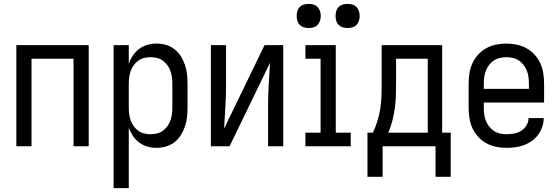

<svg xmlns="http://www.w3.org/2000/svg" viewBox="-20 -752 2873 987"><path d="M64 0V-520H436V0H358V-450H142V0Z M564 215V-520H642V-424Q650 -447 663.5 -467Q677 -487 696 -501Q715 -515 738 -521.5Q761 -528 785 -528Q810 -528 834 -521Q858 -514 877.5 -498.5Q897 -483 910 -462Q923 -441 931 -417.5Q939 -394 941.5 -369.5Q944 -345 944 -320V-200Q944 -175 941.5 -150.5Q939 -126 931 -102.5Q923 -79 910 -58Q897 -37 877.5 -21.5Q858 -6 834 1Q810 8 785 8Q761 8 738 1.5Q715 -5 696 -19Q677 -33 663.5 -53Q650 -73 642 -96V215ZM754 -62Q771 -62 787.5 -66Q804 -70 817.5 -80Q831 -90 841 -104Q851 -118 856.5 -134Q862 -150 864 -166.5Q866 -183 866 -200V-320Q866 -337 864 -353.5Q862 -370 856.5 -386Q851 -402 841 -416Q831 -430 817.5 -440Q804 -450 787.5 -454Q771 -458 754 -458Q737 -458 720.5 -454Q704 -450 690.5 -440Q677 -430 667 -416Q657 -402 651.5 -386Q646 -370 644 -353.5Q642 -337 642 -320V-200Q642 -183 644 -166.5Q646 -150 651.5 -134Q657 -118 667 -104Q677 -90 690.5 -80Q704 -70 720.5 -66Q737 -62 754 -62Z M1064 0V-520H1142V-312Q1142 -257 1138.5 -202Q1135 -147 1132 -91L1340 -520H1436V0H1358V-208Q1358 -263 1361.5 -318Q1365 -373 1368 -429L1160 0Z M1550 0V-70H1628V-450H1550V-520H1706V-70H1783V0ZM1767 -608Q1754 -608 1742 -611.5Q1730 -615 1721 -624Q1712 -633 1708.5 -645.5Q1705 -658 1705 -670Q1705 -682 1708.5 -694.5Q1712 -707 1721 -716Q1730 -725 1742 -728.5Q1754 -732 1767 -732Q1779 -732 1791.5 -728.5Q1804 -725 1812.5 -716Q1821 -707 1825 -694.5Q1829 -682 1829 -670Q1829 -658 1825 -645.5Q1821 -633 1812.5 -624Q1804 -615 1791.5 -611.5Q1779 -608 1767 -608ZM1567 -608Q1554 -608 1542 -611.5Q1530 -615 1521 -624Q1512 -633 1508.5 -645.5Q1505 -658 1505 -670Q1505 -682 1508.5 -694.5Q1512 -707 1521 -716Q1530 -725 1542 -728.5Q1554 -732 1567 -732Q1579 -732 1591.5 -728.5Q1604 -725 1612.5 -716Q1621 -707 1625 -694.5Q1629 -682 1629 -670Q1629 -658 1625 -645.5Q1621 -633 1612.5 -624Q1604 -615 1591.5 -611.5Q1579 -608 1567 -608Z M1869 157V-70H1897Q1911 -100 1920.5 -131Q1930 -162 1935 -194.5Q1940 -227 1941 -259.5Q1942 -292 1942 -325V-520H2253V-70H2297V157H2219V0H1947V157ZM1976 -70H2179V-450H2016V-325Q2016 -293 2015 -260Q2014 -227 2009.5 -195Q2005 -163 1997 -131.5Q1989 -100 1976 -70Z M2583 8Q2556 8 2529.5 2.5Q2503 -3 2479.5 -16Q2456 -29 2437.5 -49.5Q2419 -70 2408 -94.5Q2397 -119 2393 -146Q2389 -173 2389 -200V-320Q2389 -347 2393 -374Q2397 -401 2408 -425.5Q2419 -450 2437.5 -470.5Q2456 -491 2479.5 -504Q2503 -517 2529.5 -522.5Q2556 -528 2583 -528Q2610 -528 2636.5 -522.5Q2663 -517 2686.5 -504Q2710 -491 2728.5 -470.5Q2747 -450 2758 -425.5Q2769 -401 2773 -374Q2777 -347 2777 -320V-225H2467V-200Q2467 -183 2469 -166Q2471 -149 2477 -133Q2483 -117 2493.5 -103Q2504 -89 2518 -79.5Q2532 -70 2549 -66Q2566 -62 2583 -62Q2603 -62 2622.5 -65.5Q2642 -69 2659 -79.5Q2676 -90 2686.5 -107.5Q2697 -125 2697 -145H2775Q2775 -122 2767.5 -100Q2760 -78 2746.5 -59.5Q2733 -41 2714 -27.5Q2695 -14 2673.5 -6Q2652 2 2629 5Q2606 8 2583 8ZM2699 -295V-320Q2699 -337 2697 -354Q2695 -371 2689 -387Q2683 -403 2672.5 -417Q2662 -431 2648 -440.5Q2634 -450 2617 -454Q2600 -458 2583 -458Q2566 -458 2549 -454Q2532 -450 2518 -440.5Q2504 -431 2493.5 -417Q2483 -403 2477 -387Q2471 -371 2469 -354Q2467 -337 2467 -320V-295Z"/></svg>

Font: Huly
Style: Regular
Weight: 400
Designer: Belleve Invis
Foundry: Belleve Invis
Version: Version 33.2.5; ttfautohint (v1.8.4)